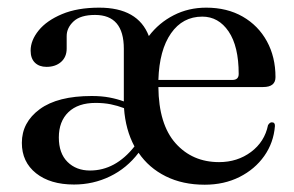

<svg xmlns="http://www.w3.org/2000/svg" viewBox="-20 -484 786 514"><path d="M717.5 -277.5Q717.5 -251 684.5 -251H404Q405 -151 450 -100.5Q495 -50 566.5 -50Q615.5 -50 652 -77.2Q688.5 -104.5 697.5 -149Q702.5 -157 708 -156.5Q716.5 -156.5 716 -146.5Q712.5 -102 687.5 -66.5Q662.5 -31 621.2 -10.2Q580 10.5 528 10.5Q469 10.5 423.8 -12Q378.5 -34.5 351 -75Q319.5 -33.5 274.5 -11.8Q229.5 10 178 10Q114.5 10 76.5 -20.2Q38.5 -50.5 38.5 -101.5Q38.5 -156.5 86.5 -191.8Q134.5 -227 225.5 -227Q252 -227 273 -223Q294 -219 311.5 -212.5Q311.5 -214.5 311.5 -216V-353.5Q311.5 -444 234.5 -444Q195.5 -444 177 -426.8Q158.5 -409.5 158.5 -387.5V-354Q158.5 -331.5 143.5 -318.2Q128.5 -305 104.5 -305Q85 -305 73.5 -316.2Q62 -327.5 62 -348.5Q62 -376 83.5 -402.5Q105 -429 146 -446.2Q187 -463.5 245.5 -463.5Q349.5 -463.5 378.5 -387.5Q405.5 -423 445 -443.2Q484.5 -463.5 532 -463.5Q588 -463.5 629.8 -439.5Q671.5 -415.5 694.5 -373.5Q717.5 -331.5 717.5 -277.5ZM521.5 -439.5Q469 -439.5 437.8 -394.8Q406.5 -350 404 -270H602Q619 -270 619 -286Q619 -360 592 -399.8Q565 -439.5 521.5 -439.5ZM137.5 -116Q137.5 -73.5 160.8 -50.5Q184 -27.5 221 -27.5Q289 -27.5 340 -92Q316 -136.5 312 -194.5Q295 -201 276.5 -204.8Q258 -208.5 236 -208.5Q189 -208.5 163.2 -183.8Q137.5 -159 137.5 -116Z"/></svg>

Font: Fraunces 72pt S000
Style: Regular
Weight: 400
Version: Version 1.000; ttfautohint (v1.8.3)